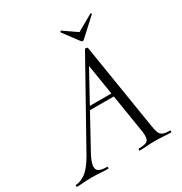

<svg xmlns="http://www.w3.org/2000/svg" viewBox="-220 -925 1003 1059"><g transform="rotate(-30 281.0 -395.5)"><path d="M-34 0Q-38 0 -38 -6Q-38 -12 -34 -12Q-8 -12 25.5 -35Q59 -58 96 -123L382 -635Q384 -639 391.5 -637.5Q399 -636 400 -633L488 -84Q492 -57 498.5 -41Q505 -25 519.5 -18.5Q534 -12 563 -12Q567 -12 567 -6Q567 0 563 0Q540 0 515.5 -2Q491 -4 462 -4Q433 -4 411 -2Q389 0 365 0Q362 0 362 -6Q362 -12 365 -12Q412 -12 423.5 -27Q435 -42 429 -84L353 -557L378 -586L129 -132Q101 -82 98.5 -56Q96 -30 113 -21Q130 -12 163 -12Q167 -12 167 -6Q167 0 162 0Q142 0 113.5 -2Q85 -4 58 -4Q29 -4 10.5 -2Q-8 0 -34 0ZM221 -330 236 -351H423L425 -330ZM385 -685 312 -783Q311 -785 314.5 -788Q318 -791 319 -790L403 -732L505 -790Q508 -792 510.5 -788.5Q513 -785 511 -783L404 -685Q394 -675 385 -685Z"/></g></svg>

Font: Cormorant
Style: Italic
Weight: 400
Italic angle: -10°
Designer: Christian Thalmann (Catharsis Fonts)
Foundry: Catharsis Fonts
Version: Version 4.000